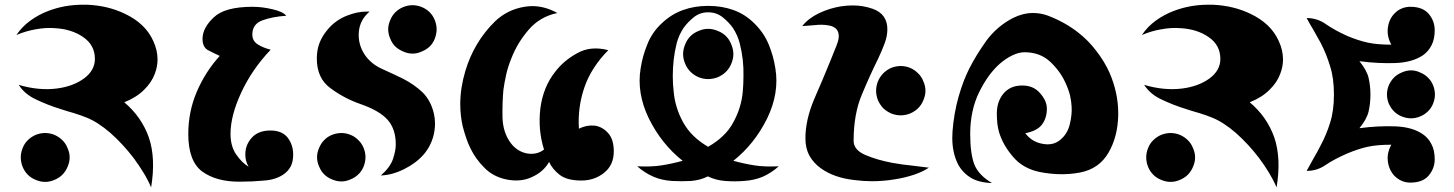

<svg xmlns="http://www.w3.org/2000/svg" viewBox="-20 -776 6186 817"><path d="M508.8 -340.8Q582 -279.3 613.3 -191.4Q643.6 -102.5 623 21.5Q610.4 -8.8 590.8 -41Q571.3 -73.2 547.9 -104.5Q503.9 -162.1 450.2 -210Q396.5 -256.8 346.7 -276.4Q322.3 -286.1 293.9 -294.9Q265.6 -302.7 236.3 -312.5Q182.6 -329.1 133.8 -352.5Q85 -375 59.6 -415Q101.6 -402.3 142.6 -398.4Q184.6 -394.5 221.7 -399.4Q291 -408.2 337.9 -442.4Q383.8 -476.6 383.8 -525.4Q383.8 -584 334 -618.2Q285.2 -652.3 212.9 -656.2Q174.8 -659.2 132.8 -651.4Q90.8 -644.5 49.8 -627Q74.2 -663.1 109.4 -688.5Q144.5 -713.9 185.5 -729.5Q254.9 -755.9 332 -755.9Q341.8 -755.9 351.6 -755.9Q440.4 -752 512.7 -716.8Q598.6 -675.8 631.8 -602.5Q650.4 -562.5 650.4 -523.4Q650.4 -492.2 638.7 -461.9Q625 -424.8 592.8 -393.6Q560.5 -361.3 508.8 -340.8ZM276.4 -106.4Q276.4 -126 267.6 -145.5Q259.8 -166 245.1 -179.7Q231.4 -193.4 211.9 -202.1Q192.4 -210 171.9 -210Q152.3 -210 131.8 -202.1Q112.3 -193.4 98.6 -179.7Q84 -166 76.2 -145.5Q68.4 -126 68.4 -106.4Q68.4 -85.9 76.2 -66.4Q84 -46.9 98.6 -32.2Q112.3 -18.6 131.8 -10.7Q152.3 -2 171.9 -2Q192.4 -2 211.9 -10.7Q231.4 -18.6 245.1 -32.2Q259.8 -46.9 267.6 -66.4Q276.4 -85.9 276.4 -106.4Z M1038.1 -66.4Q1028.3 -83 1025.4 -100.6Q1022.5 -119.1 1025.4 -137.7Q1031.2 -170.9 1057.6 -196.3Q1085 -220.7 1130.9 -220.7Q1179.7 -220.7 1204.1 -190.4Q1227.5 -159.2 1227.5 -119.1Q1227.5 -88.9 1217.8 -69.3Q1207 -48.8 1189.5 -36.1Q1156.2 -11.7 1105.5 -7.8Q1053.7 -2.9 1002 -2.9Q1000 -2.9 998 -2.9Q900.4 -2.9 840.8 -45.9Q781.2 -89.8 781.2 -206.1Q781.2 -300.8 817.4 -385.7Q854.5 -471.7 915 -538.1Q889.6 -549.8 865.2 -562.5Q841.8 -575.2 841.8 -610.4Q841.8 -657.2 889.6 -702.1Q936.5 -747.1 1054.7 -747.1Q1096.7 -747.1 1140.6 -736.3Q1183.6 -726.6 1198.2 -709Q1139.6 -705.1 1096.7 -689.5Q1053.7 -673.8 1053.7 -628.9Q1053.7 -601.6 1077.1 -586.9Q1100.6 -572.3 1131.8 -564.5Q1052.7 -481.4 1006.8 -382.8Q960.9 -284.2 960.9 -206.1Q960.9 -153.3 985.4 -118.2Q1009.8 -83 1038.1 -66.4Z M1532.2 -543Q1558.6 -503.9 1606.4 -482.4Q1654.3 -460.9 1694.3 -441.4Q1742.2 -417 1778.3 -382.8Q1813.5 -347.7 1826.2 -293Q1831.1 -272.5 1831.1 -251Q1831.1 -226.6 1825.2 -201.2Q1813.5 -154.3 1783.2 -119.1Q1751 -82 1700.2 -56.6Q1649.4 -31.2 1600.6 -29.3Q1640.6 -64.5 1652.3 -99.6Q1664.1 -134.8 1664.1 -161.1Q1664.1 -226.6 1629.9 -265.6Q1595.7 -304.7 1514.6 -333Q1444.3 -357.4 1386.7 -400.4Q1328.1 -442.4 1328.1 -527.3Q1328.1 -563.5 1339.8 -593.8Q1351.6 -623 1371.1 -646.5Q1406.2 -690.4 1458 -710Q1501 -726.6 1537.1 -726.6Q1544.9 -726.6 1552.7 -726.6Q1510.7 -691.4 1506.8 -638.7Q1502.9 -586.9 1532.2 -543ZM1535.2 -107.4Q1535.2 -127 1527.3 -146.5Q1519.5 -166 1504.9 -179.7Q1491.2 -194.3 1471.7 -202.1Q1452.1 -210 1432.6 -210Q1413.1 -210 1392.6 -202.1Q1373 -194.3 1359.4 -179.7Q1345.7 -166 1337.9 -146.5Q1329.1 -127 1329.1 -107.4Q1329.1 -86.9 1337.9 -67.4Q1345.7 -47.9 1359.4 -34.2Q1373 -20.5 1392.6 -12.7Q1413.1 -3.9 1432.6 -3.9Q1452.1 -3.9 1471.7 -12.7Q1491.2 -20.5 1504.9 -34.2Q1519.5 -47.9 1527.3 -67.4Q1535.2 -86.9 1535.2 -107.4ZM1837.9 -651.4Q1837.9 -670.9 1830.1 -690.4Q1822.3 -710 1808.6 -723.6Q1793.9 -738.3 1774.4 -746.1Q1754.9 -753.9 1735.4 -753.9Q1715.8 -753.9 1696.3 -746.1Q1676.8 -738.3 1662.1 -723.6Q1648.4 -710 1640.6 -690.4Q1631.8 -670.9 1631.8 -651.4Q1631.8 -631.8 1640.6 -611.3Q1648.4 -591.8 1662.1 -578.1Q1676.8 -564.5 1696.3 -556.6Q1715.8 -547.9 1735.4 -547.9Q1754.9 -547.9 1774.4 -556.6Q1793.9 -564.5 1808.6 -578.1Q1822.3 -591.8 1830.1 -611.3Q1837.9 -631.8 1837.9 -651.4Z M2316.4 -86.9Q2293 -44.9 2243.2 -22.5Q2193.4 1 2128.9 -13.7Q2075.2 -26.4 2040 -63.5Q2003.9 -99.6 1982.4 -143.6Q1970.7 -167 1962.9 -191.4Q1955.1 -214.8 1949.2 -237.3Q1938.5 -284.2 1938.5 -333Q1938.5 -401.4 1960 -473.6Q1997.1 -597.7 2086.9 -685.5Q2139.6 -735.4 2211.9 -747.1Q2228.5 -750 2245.1 -750Q2298.8 -750 2351.6 -720.7Q2277.3 -705.1 2229.5 -649.4Q2181.6 -593.8 2156.2 -528.3Q2141.6 -493.2 2133.8 -458Q2126 -422.9 2122.1 -393.6Q2117.2 -341.8 2118.2 -276.4Q2120.1 -210.9 2154.3 -166Q2181.6 -130.9 2222.7 -123Q2264.6 -116.2 2294.9 -139.6Q2268.6 -223.6 2279.3 -314.5Q2291 -405.3 2341.8 -469.7Q2378.9 -518.6 2436.5 -549.8Q2493.2 -582 2568.4 -562.5Q2496.1 -489.3 2466.8 -404.3Q2437.5 -319.3 2443.4 -228.5Q2459 -236.3 2477.5 -240.2Q2495.1 -243.2 2511.7 -241.2Q2543.9 -236.3 2567.4 -210Q2591.8 -183.6 2591.8 -131.8Q2591.8 -73.2 2549.8 -40Q2508.8 -7.8 2454.1 -7.8Q2392.6 -7.8 2361.3 -32.2Q2331.1 -55.7 2316.4 -86.9Z M2993.2 -751Q3051.8 -751 3100.6 -733.4Q3150.4 -715.8 3189.5 -676.8Q3230.5 -636.7 3251 -586.9Q3271.5 -537.1 3279.3 -485.4Q3296.9 -379.9 3244.1 -271.5Q3190.4 -163.1 3100.6 -91.8Q3146.5 -79.1 3190.4 -72.3Q3233.4 -65.4 3293.9 -68.4Q3261.7 -40 3226.6 -24.4Q3190.4 -8.8 3144.5 -5.9Q3107.4 -2.9 3066.4 -5.9Q3026.4 -8.8 2992.2 -25.4Q2959 -8.8 2918.9 -5.9Q2899.4 -4.9 2880.9 -4.9Q2860.4 -4.9 2840.8 -5.9Q2794.9 -8.8 2759.8 -24.4Q2723.6 -40 2691.4 -68.4Q2752 -65.4 2794.9 -72.3Q2838.9 -79.1 2884.8 -91.8Q2794.9 -163.1 2741.2 -271.5Q2688.5 -379.9 2706.1 -485.4Q2713.9 -537.1 2734.4 -586.9Q2753.9 -637.7 2795.9 -676.8Q2836.9 -715.8 2886.7 -733.4Q2935.5 -751 2993.2 -751ZM2888.7 -657.2Q2868.2 -626 2859.4 -591.8Q2850.6 -556.6 2846.7 -521.5Q2842.8 -486.3 2842.8 -452.1Q2842.8 -418.9 2846.7 -385.7Q2852.5 -318.4 2886.7 -255.9Q2905.3 -222.7 2931.6 -197.3Q2958 -171.9 2993.2 -151.4Q3029.3 -171.9 3055.7 -197.3Q3083 -222.7 3100.6 -255.9Q3134.8 -318.4 3140.6 -385.7Q3143.6 -418.9 3143.6 -452.1Q3144.5 -486.3 3140.6 -521.5Q3136.7 -555.7 3127.9 -590.8Q3119.1 -626 3098.6 -657.2Q3082 -680.7 3055.7 -702.1Q3029.3 -723.6 2993.2 -723.6Q2958 -723.6 2931.6 -702.1Q2905.3 -680.7 2888.7 -657.2ZM3100.6 -545.9Q3100.6 -566.4 3091.8 -586.9Q3084 -607.4 3069.3 -622.1Q3054.7 -636.7 3034.2 -644.5Q3013.7 -653.3 2993.2 -653.3Q2972.7 -653.3 2953.1 -644.5Q2932.6 -636.7 2918 -622.1Q2903.3 -607.4 2895.5 -586.9Q2886.7 -566.4 2886.7 -545.9Q2886.7 -525.4 2895.5 -504.9Q2903.3 -485.4 2918 -470.7Q2932.6 -456.1 2953.1 -447.3Q2972.7 -439.5 2993.2 -439.5Q3013.7 -439.5 3034.2 -447.3Q3054.7 -456.1 3069.3 -470.7Q3084 -485.4 3091.8 -504.9Q3100.6 -525.4 3100.6 -545.9Z M3407.2 -187.5Q3407.2 -265.6 3444.3 -353.5Q3482.4 -440.4 3515.6 -522.5Q3524.4 -543 3539.1 -581.1Q3554.7 -618.2 3545.9 -640.6Q3541 -653.3 3530.3 -659.2Q3519.5 -666 3504.9 -668Q3477.5 -672.9 3445.3 -668.9Q3414.1 -666 3393.6 -665Q3419.9 -698.2 3464.8 -719.7Q3509.8 -741.2 3558.6 -749Q3584 -752.9 3608.4 -752.9Q3653.3 -752.9 3694.3 -738.3Q3755.9 -715.8 3755.9 -651.4Q3755.9 -622.1 3744.1 -590.8Q3732.4 -559.6 3715.8 -524.4Q3683.6 -460 3648.4 -376Q3612.3 -292 3612.3 -176.8Q3612.3 -137.7 3663.1 -116.2Q3713.9 -94.7 3777.3 -83Q3820.3 -75.2 3861.3 -71.3Q3903.3 -66.4 3932.6 -62.5Q3906.2 -44.9 3868.2 -32.2Q3830.1 -19.5 3786.1 -12.7Q3739.3 -4.9 3690.4 -4.9Q3653.3 -4.9 3616.2 -9.8Q3527.3 -19.5 3470.7 -61.5Q3441.4 -83 3423.8 -114.3Q3407.2 -145.5 3407.2 -187.5ZM3918 -389.6Q3918 -410.2 3909.2 -429.7Q3901.4 -450.2 3886.7 -463.9Q3873 -478.5 3852.5 -487.3Q3833 -495.1 3812.5 -495.1Q3793 -495.1 3772.5 -487.3Q3752.9 -478.5 3738.3 -463.9Q3724.6 -450.2 3715.8 -429.7Q3708 -410.2 3708 -389.6Q3708 -370.1 3715.8 -349.6Q3724.6 -330.1 3738.3 -315.4Q3752.9 -301.8 3772.5 -293Q3793 -285.2 3812.5 -285.2Q3833 -285.2 3852.5 -293Q3873 -301.8 3886.7 -315.4Q3901.4 -330.1 3909.2 -349.6Q3918 -370.1 3918 -389.6Z M4201.2 2.9Q4141.6 1 4106.4 -22.5Q4071.3 -45.9 4053.7 -83Q4032.2 -129.9 4032.2 -188.5Q4032.2 -203.1 4033.2 -217.8Q4039.1 -293.9 4058.6 -363.3Q4069.3 -400.4 4081.1 -431.6Q4093.8 -462.9 4104.5 -484.4Q4133.8 -542 4177.7 -603.5Q4222.7 -664.1 4290 -699.2Q4333 -720.7 4376 -720.7Q4407.2 -720.7 4437.5 -710Q4509.8 -682.6 4565.4 -639.6Q4612.3 -603.5 4645.5 -558.6Q4679.7 -514.6 4701.2 -466.8Q4738.3 -380.9 4738.3 -293.9Q4738.3 -290 4738.3 -286.1Q4736.3 -194.3 4697.3 -127Q4657.2 -57.6 4576.2 -42Q4495.1 -26.4 4405.3 -43.9Q4333 -58.6 4291 -108.4Q4248 -158.2 4231.4 -212.9Q4221.7 -245.1 4221.7 -293Q4221.7 -339.8 4246.1 -373Q4259.8 -391.6 4281.2 -402.3Q4303.7 -413.1 4335.9 -412.1Q4379.9 -410.2 4406.2 -378.9Q4433.6 -347.7 4434.6 -316.4Q4435.5 -277.3 4416 -249Q4396.5 -219.7 4342.8 -209Q4371.1 -171.9 4416 -164.1Q4460.9 -155.3 4491.2 -180.7Q4522.5 -206.1 4532.2 -247.1Q4542 -287.1 4540 -321.3Q4539.1 -342.8 4533.2 -370.1Q4526.4 -396.5 4513.7 -423.8Q4491.2 -473.6 4448.2 -513.7Q4405.3 -553.7 4338.9 -553.7Q4316.4 -553.7 4289.1 -541Q4261.7 -528.3 4234.4 -504.9Q4184.6 -460.9 4146.5 -383.8Q4108.4 -305.7 4108.4 -206.1Q4108.4 -123 4126 -76.2Q4144.5 -30.3 4201.2 2.9Z M5297.9 -340.8Q5371.1 -279.3 5402.3 -191.4Q5432.6 -102.5 5412.1 21.5Q5399.4 -8.8 5379.9 -41Q5360.4 -73.2 5336.9 -104.5Q5293 -162.1 5239.3 -210Q5185.5 -256.8 5135.7 -276.4Q5111.3 -286.1 5083 -294.9Q5054.7 -302.7 5025.4 -312.5Q4971.7 -329.1 4922.9 -352.5Q4874 -375 4848.6 -415Q4890.6 -402.3 4931.6 -398.4Q4973.6 -394.5 5010.7 -399.4Q5080.1 -408.2 5127 -442.4Q5172.9 -476.6 5172.9 -525.4Q5172.9 -584 5123 -618.2Q5074.2 -652.3 5002 -656.2Q4963.9 -659.2 4921.9 -651.4Q4879.9 -644.5 4838.9 -627Q4863.3 -663.1 4898.4 -688.5Q4933.6 -713.9 4974.6 -729.5Q5043.9 -755.9 5121.1 -755.9Q5130.9 -755.9 5140.6 -755.9Q5229.5 -752 5301.8 -716.8Q5387.7 -675.8 5420.9 -602.5Q5439.5 -562.5 5439.5 -523.4Q5439.5 -492.2 5427.7 -461.9Q5414.1 -424.8 5381.8 -393.6Q5349.6 -361.3 5297.9 -340.8ZM5065.4 -106.4Q5065.4 -126 5056.6 -145.5Q5048.8 -166 5034.2 -179.7Q5020.5 -193.4 5001 -202.1Q4981.4 -210 4960.9 -210Q4941.4 -210 4920.9 -202.1Q4901.4 -193.4 4887.7 -179.7Q4873 -166 4865.2 -145.5Q4857.4 -126 4857.4 -106.4Q4857.4 -85.9 4865.2 -66.4Q4873 -46.9 4887.7 -32.2Q4901.4 -18.6 4920.9 -10.7Q4941.4 -2 4960.9 -2Q4981.4 -2 5001 -10.7Q5020.5 -18.6 5034.2 -32.2Q5048.8 -46.9 5056.6 -66.4Q5065.4 -85.9 5065.4 -106.4Z M6055.7 -301.8Q6042 -288.1 6022.5 -280.3Q6003.9 -272.5 5984.4 -272.5Q5964.8 -272.5 5945.3 -280.3Q5925.8 -288.1 5912.1 -301.8Q5898.4 -315.4 5889.6 -335Q5881.8 -354.5 5881.8 -374Q5881.8 -393.6 5889.6 -413.1Q5898.4 -432.6 5912.1 -446.3Q5925.8 -460 5945.3 -467.8Q5964.8 -476.6 5984.4 -476.6Q6003.9 -476.6 6022.5 -467.8Q6042 -460 6055.7 -446.3Q6070.3 -432.6 6078.1 -413.1Q6085.9 -393.6 6085.9 -374Q6085.9 -354.5 6078.1 -335Q6070.3 -315.4 6055.7 -301.8ZM5540 -699.2Q5585 -699.2 5621.1 -673.8Q5657.2 -648.4 5712.9 -623Q5759.8 -603.5 5799.8 -594.7Q5839.8 -585.9 5900.4 -585.9Q5880.9 -621.1 5885.7 -658.2Q5890.6 -695.3 5914.1 -718.8Q5926.8 -732.4 5943.4 -739.3Q5960.9 -747.1 5981.4 -747.1Q6034.2 -747.1 6059.6 -716.8Q6085 -686.5 6085 -647.5Q6085 -609.4 6071.3 -583Q6058.6 -557.6 6035.2 -541Q5990.2 -510.7 5918.9 -507.8Q5846.7 -504.9 5764.6 -515.6Q5795.9 -477.5 5803.7 -444.3Q5811.5 -410.2 5811.5 -373Q5811.5 -335.9 5803.7 -301.8Q5795.9 -268.6 5764.6 -230.5Q5845.7 -241.2 5918 -238.3Q5990.2 -235.4 6034.2 -205.1Q6058.6 -188.5 6071.3 -162.1Q6085 -136.7 6085 -98.6Q6085 -59.6 6059.6 -29.3Q6034.2 1 5981.4 1Q5960.9 1 5943.4 -6.8Q5926.8 -14.6 5914.1 -27.3Q5890.6 -51.8 5885.7 -88.9Q5880.9 -125 5900.4 -160.2Q5839.8 -160.2 5799.8 -151.4Q5759.8 -142.6 5712.9 -123Q5657.2 -98.6 5621.1 -74.2Q5585 -48.8 5540 -48.8Q5555.7 -78.1 5570.3 -103.5Q5585.9 -129.9 5598.6 -155.3Q5624 -202.1 5639.6 -252.9Q5656.2 -303.7 5656.2 -374Q5656.2 -444.3 5639.6 -495.1Q5624 -546.9 5599.6 -593.8Q5585.9 -618.2 5571.3 -644.5Q5555.7 -669.9 5540 -699.2Z"/></svg>

Font: MahoPreGreeks
Style: Regular
Weight: 400
Designer: ABC, Toei Animation
Foundry: Ishotihadus
Version: Version 1.00